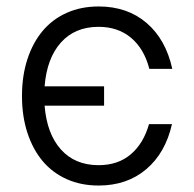

<svg xmlns="http://www.w3.org/2000/svg" viewBox="-20 -562 601 594"><path d="M285 12Q373 12 432.5 -38.5Q492 -89 512 -178H441Q424 -118 384.5 -84.5Q345 -51 285 -51Q212 -51 168.5 -99.5Q125 -148 118 -235H302V-295H118Q125 -382 168.5 -430.5Q212 -479 285 -479Q345 -479 385.5 -445Q426 -411 442 -349H513Q493 -440 433.5 -491Q374 -542 285 -542Q231 -542 187 -522.5Q143 -503 112.5 -467Q82 -431 65 -379.5Q48 -328 48 -265Q48 -202 65 -150.5Q82 -99 112.5 -63Q143 -27 187 -7.5Q231 12 285 12Z"/></svg>

Font: Geist Light
Style: Regular
Weight: 400
Designer: Basement.studio, Andrés Briganti, Mateo Zaragoza
Foundry: Basement.studio, Vercel, Andrés Briganti, Guido Ferreyra, Mateo Zaragoza
Version: Version 1.401